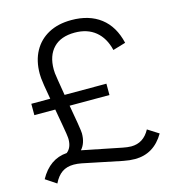

<svg xmlns="http://www.w3.org/2000/svg" viewBox="-111 -802 837 931"><g transform="rotate(-15 307.5 -337.0)"><path d="M457 20Q444 20 429.5 18.5Q415 17 400 14L201 -27Q191 -29 181 -30Q171 -31 162 -31Q127 -31 103 -14.5Q79 2 62 37L8 1Q57 -88 144 -94Q170 -114 170 -157Q170 -160 169.5 -165.5Q169 -171 167 -185.5Q165 -200 159.5 -230Q154 -260 145 -312H40V-369H135Q127 -414 123 -439Q119 -464 118 -477Q117 -490 117 -499Q117 -564 143 -611.5Q169 -659 217 -685Q265 -711 332 -711Q421 -711 478.5 -667Q536 -623 556 -537L492 -518Q477 -581 436 -614.5Q395 -648 332 -648Q262 -648 225 -609.5Q188 -571 188 -502Q188 -494 189 -482.5Q190 -471 194.5 -445Q199 -419 207 -369H417V-312H217Q228 -252 232.5 -223Q237 -194 238.5 -183.5Q240 -173 240 -167Q240 -118 214 -89L413 -49Q424 -47 434.5 -45.5Q445 -44 455 -44Q517 -44 549 -104L604 -69Q552 20 457 20Z"/></g></svg>

Font: Red Hat Display VF
Style: Regular
Weight: 300
Designer: Pentagram, MCKL
Foundry: Pentagram, MCKL
Version: Version 1.023